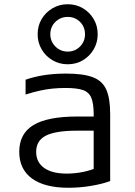

<svg xmlns="http://www.w3.org/2000/svg" viewBox="-20 -878 640 908"><path d="M304 10Q191 10 131 -34Q71 -78 71 -160Q71 -246 138 -286.5Q205 -327 346 -327H457V-260H343Q243 -260 197 -236.5Q151 -213 151 -160Q151 -111 188.5 -84Q226 -57 296 -57Q334 -57 373.5 -65Q413 -73 438 -86L423 -43V-338Q423 -388 412 -415Q401 -442 372.5 -452Q344 -462 290 -462Q258 -462 228 -459Q198 -456 167 -449Q136 -442 101 -431V-501Q140 -515 188 -522.5Q236 -530 293 -530Q373 -530 418.5 -513Q464 -496 482.5 -454.5Q501 -413 501 -340V-22Q465 -8 411 1Q357 10 304 10ZM300 -574Q261 -574 228.5 -593Q196 -612 177 -644.5Q158 -677 158 -716Q158 -756 177 -788Q196 -820 228.5 -839Q261 -858 300 -858Q340 -858 372 -839Q404 -820 423 -788Q442 -756 442 -716Q442 -677 423 -644.5Q404 -612 372 -593Q340 -574 300 -574ZM300 -634Q335 -634 358.5 -658Q382 -682 382 -716Q382 -751 358.5 -774.5Q335 -798 300 -798Q266 -798 242 -774.5Q218 -751 218 -716Q218 -682 242 -658Q266 -634 300 -634Z"/></svg>

Font: M PLUS Code Latin Expanded
Style: Regular
Weight: 400
Width: 7
Designer: Coji Morishita
Foundry: UNDERFOREST DESIGN
Version: Version 1.002; ttfautohint (v1.8.3)